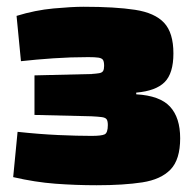

<svg xmlns="http://www.w3.org/2000/svg" viewBox="-20 -534 575 568"><path d="M227 -514Q321 -514 379.5 -505Q438 -496 465.5 -466.5Q493 -437 493 -376Q493 -317 467 -291Q441 -265 383 -260V-255Q453 -251 483 -218.5Q513 -186 513 -125Q513 -62 484.5 -32.5Q456 -3 401 5.5Q346 14 266 14Q204 14 144 9.5Q84 5 19 -10L32 -144Q97 -137 153 -134.5Q209 -132 251 -132Q280 -132 289.5 -136.5Q299 -141 299 -164Q299 -176 295.5 -181Q292 -186 281.5 -187.5Q271 -189 250 -190L82 -194V-311L249 -315Q265 -316 273.5 -317.5Q282 -319 285 -324Q288 -329 288 -339Q288 -352 284.5 -357Q281 -362 271 -363.5Q261 -365 241 -365Q189 -365 138 -361.5Q87 -358 42 -353L29 -487Q84 -504 138.5 -509Q193 -514 227 -514Z"/></svg>

Font: Exo 2 Black
Style: Regular
Weight: 900
Designer: Natanael Gama
Foundry: Natanael Gama
Version: Version 2.010